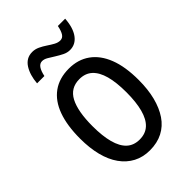

<svg xmlns="http://www.w3.org/2000/svg" viewBox="-218 -824 928 928"><g transform="rotate(-45 246.5 -360.0)"><path d="M447 -269Q447 -205 434 -154Q421 -103 396 -66Q371 -29 333 -9.5Q295 10 245 10Q198 10 161 -9.5Q124 -29 98 -65.5Q72 -102 59 -153.5Q46 -205 46 -269Q46 -358 68.5 -420Q91 -482 136 -514.5Q181 -547 247 -547Q309 -547 354 -515Q399 -483 423 -421.5Q447 -360 447 -269ZM131 -269Q131 -202 143.5 -155.5Q156 -109 181.5 -85.5Q207 -62 247 -62Q287 -62 312.5 -85.5Q338 -109 350.5 -155.5Q363 -202 363 -269Q363 -337 350.5 -382.5Q338 -428 312.5 -451.5Q287 -475 247 -475Q186 -475 158.5 -422.5Q131 -370 131 -269ZM88 -605Q90 -631 96.5 -653Q103 -675 114 -692.5Q125 -710 141 -719.5Q157 -729 179 -729Q198 -729 216 -720.5Q234 -712 251 -700.5Q268 -689 283.5 -680.5Q299 -672 314 -672Q331 -672 340.5 -687.5Q350 -703 355 -730H405Q401 -671 377 -638.5Q353 -606 315 -606Q296 -606 278 -615Q260 -624 242.5 -635Q225 -646 210 -655Q195 -664 181 -664Q165 -664 154.5 -649Q144 -634 138 -605Z"/></g></svg>

Font: Noto Sans Condensed
Style: Regular
Weight: 400
Width: 3
Version: Version 2.013